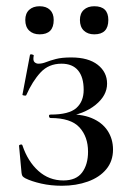

<svg xmlns="http://www.w3.org/2000/svg" viewBox="-20 -583 417 615"><path d="M183 -5Q224 -5 243 -30.5Q262 -56 262 -97Q262 -145 234.5 -175Q207 -205 142 -205Q138 -205 137 -210.5Q136 -216 142 -216Q201 -216 224.5 -237Q248 -258 248 -295Q248 -336 230 -357.5Q212 -379 177 -379Q136 -379 110 -351Q84 -323 64 -278Q63 -276 57 -277Q51 -278 52 -280L76 -407Q77 -410 83 -408.5Q89 -407 88 -405Q85 -389 90.5 -384Q96 -379 103 -379Q115 -379 127.5 -384Q140 -389 159 -394Q178 -399 208 -399Q263 -399 293 -375.5Q323 -352 323 -315Q323 -277 286 -247Q249 -217 187 -208L189 -216Q239 -219 273 -205Q307 -191 324.5 -164.5Q342 -138 342 -104Q342 -67 320.5 -41Q299 -15 261.5 -1.5Q224 12 178 12Q143 12 112 5Q81 -2 61 -12Q54 -16 52 -19Q50 -22 49 -29L41 -116Q41 -119 46 -120Q51 -121 52 -117Q69 -66 103 -35.5Q137 -5 183 -5ZM107 -473Q86 -473 73.5 -485Q61 -497 61 -519Q61 -540 73.5 -551.5Q86 -563 107 -563Q128 -563 140 -551.5Q152 -540 152 -519Q152 -473 107 -473ZM282 -473Q261 -473 248.5 -485Q236 -497 236 -519Q236 -540 248.5 -551.5Q261 -563 282 -563Q327 -563 327 -519Q327 -473 282 -473Z"/></svg>

Font: Cormorant Medium
Style: Regular
Weight: 500
Designer: Christian Thalmann (Catharsis Fonts)
Foundry: Catharsis Fonts
Version: Version 4.000